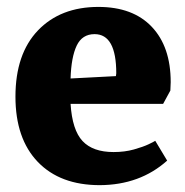

<svg xmlns="http://www.w3.org/2000/svg" viewBox="-20 -523 538 558"><path d="M185.1 -221.2Q189.9 -145 220 -113Q250 -81.1 310.1 -81.1Q342.3 -81.1 369.1 -88.6Q396 -96.2 411.4 -103.5Q426.8 -110.8 431.2 -113.8L465.8 -56.2Q386.7 14.6 270 15.1Q154.8 15.1 89.8 -52.5Q24.9 -120.1 24.9 -242.2Q24.9 -366.2 90.3 -434.6Q155.8 -502.9 266.1 -502.9Q366.2 -502.9 421.1 -445.1Q476.1 -387.2 476.1 -284.2L475.1 -259.8L454.1 -221.2ZM317.9 -310.1Q317.9 -423.8 254.9 -423.8Q218.8 -423.8 202.9 -390.4Q187 -356.9 185.1 -294.9L316.9 -301.8Z"/></svg>

Font: Sura
Style: Bold
Weight: 700
Designer: Carolina Giovagnoli
Foundry: Huerta Tipografica
Version: Version 1.002;PS 001.002;hotconv 1.0.70;makeotf.lib2.5.58329